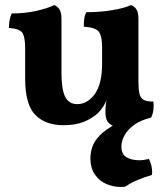

<svg xmlns="http://www.w3.org/2000/svg" viewBox="-20 -487 650 756"><path d="M230 6Q159 6 119 -34.5Q79 -75 79 -178V-296Q79 -339 69 -356.5Q59 -374 15 -377Q15 -392 17.5 -406.5Q20 -421 26 -434Q79 -434 124.5 -444.5Q170 -455 193 -467Q207 -462 214.5 -449.5Q222 -437 222 -413V-202Q222 -135 236.5 -106Q251 -77 284 -77Q324 -77 353 -116.5Q382 -156 382 -237V-301Q382 -344 369.5 -361.5Q357 -379 310 -382Q310 -397 311.5 -411.5Q313 -426 320 -439Q377 -439 425 -447.5Q473 -456 496 -467Q510 -462 517.5 -449.5Q525 -437 525 -413V-134L401 -98Q395 -80 385.5 -66Q376 -52 365 -41Q342 -20 309 -7Q276 6 230 6ZM426 9Q410 2 402.5 -10Q395 -22 395 -48Q395 -64 398 -85.5Q401 -107 407 -130L525 -167Q525 -136 529 -118.5Q533 -101 545.5 -94Q558 -87 584 -87Q586 -71 584 -54.5Q582 -38 575 -24Q539 -23 499 -14.5Q459 -6 426 9ZM546 -39 575 -24Q534 -14 508.5 4.5Q483 23 470.5 45.5Q458 68 458 90Q458 120 478 132Q498 144 528 144Q538 144 547.5 142.5Q557 141 566 139Q570 145 573.5 156Q577 167 578.5 179.5Q580 192 578 202Q550 210 522.5 221.5Q495 233 473 248Q467 249 462.5 249Q458 249 452 249Q427 249 400 238Q373 227 354.5 201.5Q336 176 336 135Q336 114 343.5 91.5Q351 69 373 46Q395 23 437 1Q479 -21 546 -39Z"/></svg>

Font: Vollkorn
Style: Bold
Weight: 700
Designer: Friedrich Althausen
Foundry: Friedrich Althausen
Version: Version 5.000